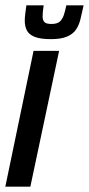

<svg xmlns="http://www.w3.org/2000/svg" viewBox="-32 -701 334 721"><path d="M-12 0 94 -510H190L82 0ZM159 -554Q120 -554 98.5 -562.5Q77 -571 69 -586.5Q61 -602 61 -623Q61 -636 63 -650.5Q65 -665 67 -681H132Q130 -669 129 -658Q128 -647 128 -638Q128 -626 134.5 -618.5Q141 -611 161 -611Q182 -611 192 -619.5Q202 -628 207.5 -644Q213 -660 217 -681H282Q276 -654 270.5 -630.5Q265 -607 253.5 -590Q242 -573 219.5 -563.5Q197 -554 159 -554Z"/></svg>

Font: Saira UltraCondensed
Style: Bold Italic
Weight: 700
Width: 1
Italic angle: -12°
Designer: Hector Gatti with collaboration of the Omnibus-Type team
Foundry: Omnibus-Type
Version: Version 1.101